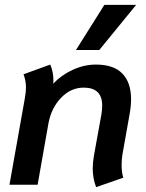

<svg xmlns="http://www.w3.org/2000/svg" viewBox="-20 -761 603 791"><path d="M362 -67Q362 -90 367 -120L398 -291Q401 -311 401 -326Q401 -400 325 -400Q272 -400 232 -358.5Q192 -317 180 -255L135 0H19L82 -354Q87 -382 87 -400Q87 -428 77 -455L187 -495Q200 -465 200 -430Q200 -421 199 -416Q233 -452 280 -473.5Q327 -495 375 -495Q448 -495 484 -458Q520 -421 520 -352Q520 -324 514 -291L484 -122Q481 -101 481 -81Q481 -50 488 -29L376 10Q362 -26 362 -67ZM410 -741H541L389 -555H293Z"/></svg>

Font: Niramit SemiBold
Style: Italic
Weight: 600
Italic angle: -10°
Designer: Katatrad Aksorn Co.,Ltd.
Foundry: Cadson Demak Co.,Ltd.
Version: Version 1.001; ttfautohint (v1.6)